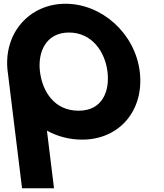

<svg xmlns="http://www.w3.org/2000/svg" viewBox="-20 -747 878 1027"><path d="M193.7 -363.9C180.9 -468.5 225.8 -573 349.1 -573C473.2 -573 542.1 -468.5 554.9 -363.9C567.8 -259.4 527.9 -154.8 400.4 -154.8C269.5 -154.8 206.5 -259.4 193.7 -363.9ZM21.1 -363.9C21.6 -359.8 22.2 -355.7 22.8 -351.7L97.9 260H268.9L231.1 -48.1C286.9 -17.5 350.9 -0.1 419.4 -0.1C620.9 -0.1 752.6 -159.1 727.5 -363.9C702.3 -568.8 524.8 -726.9 330.2 -726.9C137.2 -726.9 -4 -568.8 21.1 -363.9Z"/></svg>

Font: Hussar
Style: BdOpOblOne
Weight: 700
Foundry: Cannot Into Space Fonts
Version: Version 2.00